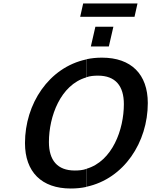

<svg xmlns="http://www.w3.org/2000/svg" viewBox="-20 -1066 866 1099"><path d="M750 -970 767 -1046H456L439 -970ZM603 -800 629 -913H526L500 -800ZM475 -624C495 -631 518 -633 541 -633C641 -633 689 -574 689 -470C689 -324 623 -143 475 -100V3C690 -43 826 -252 826 -476C826 -641 731 -736 564 -736C532 -736 503 -733 475 -727ZM474 -99C454 -92 431 -90 408 -90C308 -90 260 -149 260 -253C260 -399 326 -580 474 -623V-726C259 -680 123 -471 123 -247C123 -82 218 13 385 13C417 13 446 10 474 4Z"/></svg>

Font: Perun SemiBold Italic
Style: Regular
Weight: 400
Italic angle: -12°
Foundry: Copyright (c) Stefan Peev, Context Ltd, 2016
Version: Version 1.026